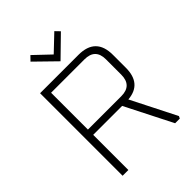

<svg xmlns="http://www.w3.org/2000/svg" viewBox="-250 -1012 1135 1135"><g transform="rotate(-45 317.5 -445.0)"><path d="M95 0V-690H416Q560 -690 560 -546V-438Q560 -305 438 -295L580 -14L573 0H534L385 -294H143V0ZM143 -338H422Q512 -338 512 -429V-556Q512 -646 422 -646H143ZM187 -862 214 -890 314 -795 414 -890 441 -862 314 -738Z"/></g></svg>

Font: Oxanium ExtraLight
Style: Regular
Weight: 200
Designer: Severin Meyer
Version: Version 2.000